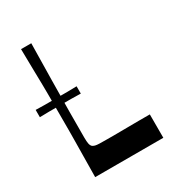

<svg xmlns="http://www.w3.org/2000/svg" viewBox="-174 -805 835 910"><g transform="rotate(-30 243.0 -350.5)"><path d="M-5 -377V-417Q16 -416 45.5 -416Q75 -416 106 -416Q138 -416 168.5 -416Q199 -416 219 -417V-377Q199 -378 168.5 -378Q138 -378 107 -378Q75 -378 45.5 -378Q16 -378 -5 -377ZM453 0H80Q81 -72 81.5 -118Q82 -164 82.5 -194.5Q83 -225 83 -247.5Q83 -270 83 -293.5Q83 -317 83 -350Q83 -383 83 -406.5Q83 -430 83 -453Q83 -476 82.5 -506Q82 -536 81 -582.5Q80 -629 79 -701H135Q133 -590 131.5 -497.5Q130 -405 129.5 -328.5Q129 -252 129 -189Q129 -166 131.5 -154Q134 -142 141 -136Q147 -132 154.5 -130Q162 -128 178 -127.5Q194 -127 221 -127Q242 -127 269.5 -127Q297 -127 328 -127.5Q359 -128 391 -128Q423 -128 453 -128Z"/></g></svg>

Font: Ojuju SemiBold
Style: Regular
Weight: 600
Designer: Chisaokwu Joboson, Mirko Velimirovic
Foundry: Udi Foundry
Version: Version 1.000